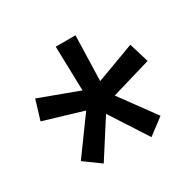

<svg xmlns="http://www.w3.org/2000/svg" viewBox="-102 -818 635 629"><g transform="rotate(-30 215.5 -504.0)"><path d="M161.1 -480 13.7 -523.9 36.1 -597.7 183.6 -543 179.2 -710.9H253.9L249 -540.5L394 -594.2L416.5 -520L266.6 -475.6L363.3 -343.3L302.7 -297.4L211.9 -438L124 -300.8L63 -345.2Z"/></g></svg>

Font: RobotoDraft
Style: Regular
Weight: 400
Version: Version 2.001101; 2014